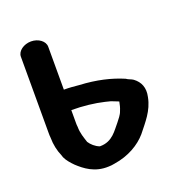

<svg xmlns="http://www.w3.org/2000/svg" viewBox="-113 -799 775 811"><g transform="rotate(-20 274.5 -393.5)"><path d="M173 -367C225 -367 277 -361 319 -351L343 -345C350 -343 364 -336 376 -332C373 -317 371 -307 365 -293C360 -277 347 -263 338 -251C315 -225 292 -182 236 -182H234C215 -189 199 -204 190 -218C183 -240 174 -263 174 -292C173 -298 173 -304 173 -310ZM112 -698C79 -698 50 -677 50 -652V-310C50 -302 50 -295 51 -287C51 -257 58 -226 68 -204L72 -192C79 -176 94 -159 107 -146C136 -119 177 -86 240 -89C248 -89 257 -90 267 -92C333 -102 384 -133 416 -170C449 -212 485 -250 496 -308C505 -348 492 -377 465 -397C457 -403 443 -406 434 -413C380 -436 318 -451 240 -455C216 -457 201 -459 173 -459V-652C173 -677 145 -698 112 -698Z"/></g></svg>

Font: Blanket
Style: Sik
Weight: 700
Foundry: Cannot Into Space Fonts
Version: Version 0.9